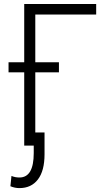

<svg xmlns="http://www.w3.org/2000/svg" viewBox="-20 -731 540 964"><path d="M462.9 -658.2H157.2V0H101.6V-710.9H462.9ZM275.9 -367.7H22.9V-418.5H275.9ZM203.6 -65.9V43.5Q203.6 126.5 170.4 169.9Q137.2 213.4 77.6 213.4Q54.7 213.4 32.2 204.1L37.6 152.3Q55.7 160.2 77.6 160.2Q149.4 160.2 149.4 37.6V-65.9Z"/></svg>

Font: MAUL Condensed Light
Style: Light
Weight: 300
Designer: MAUL
Version: Version 2.137; 2017; ttfautohint (v1.8.3)